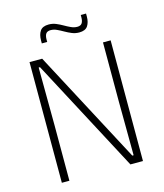

<svg xmlns="http://www.w3.org/2000/svg" viewBox="-118 -893 840 982"><g transform="rotate(-15 301.5 -402.0)"><path d="M87 -639H154L471 -41H478L476 -326.5V-639H516.5V0H450L132 -600H125L127 -296V0H87ZM372.5 -719.5Q352 -719.5 334 -727Q316 -734.5 299 -744.2Q282 -754 265.8 -761.5Q249.5 -769 233.5 -769Q215.5 -769 208.2 -758.5Q201 -748 201 -727.5V-715H172.5V-730.5Q172.5 -761.5 185.5 -780.5Q198.5 -799.5 231 -799.5Q251.5 -799.5 269.5 -792Q287.5 -784.5 304.2 -774.8Q321 -765 337.5 -757.5Q354 -750 370 -750Q388 -750 395.2 -760.8Q402.5 -771.5 402.5 -792V-804H430.5V-788Q430.5 -758 417.8 -738.8Q405 -719.5 372.5 -719.5Z"/></g></svg>

Font: Anek Malayalam ExtraLight
Style: Regular
Weight: 250
Version: Version 1.003